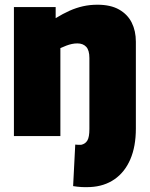

<svg xmlns="http://www.w3.org/2000/svg" viewBox="-20 -577 634 814"><path d="M556 -32Q556 44 532.5 98.5Q509 153 465.5 183Q422 213 363 216Q343 217 325.5 216Q308 215 290 212L299 36Q306 37 312.5 37Q319 37 324 37Q342 33 350.5 18.5Q359 4 359 -30V-331Q359 -364 345.5 -378.5Q332 -393 308 -393Q296 -393 284.5 -390.5Q273 -388 261 -383.5Q249 -379 236 -373V0H39V-547H216V-500Q247 -519 275 -531.5Q303 -544 332 -550.5Q361 -557 393 -557Q449 -557 485 -536.5Q521 -516 538.5 -481Q556 -446 556 -400Z"/></svg>

Font: Georama ExtraCondensed Thin ExtraBold
Style: Regular
Weight: 800
Version: Version 1.001